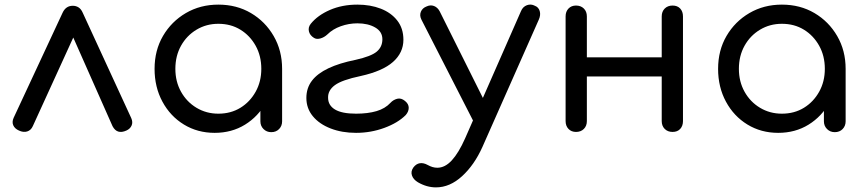

<svg xmlns="http://www.w3.org/2000/svg" viewBox="-20 -571 3742 831"><path d="M295 -546Q309 -546 320 -539Q331 -532 338 -516L548 -60Q556 -42 549.5 -27.5Q543 -13 527 -6Q507 3 492 -1.5Q477 -6 467 -25L273 -463H322L122 -25Q114 -7 97.5 -2Q81 3 62 -6Q44 -14 37.5 -28.5Q31 -43 39 -61L251 -516Q265 -546 295 -546Z M909 4Q835 4 776 -32Q717 -68 683 -131Q649 -194 649 -273Q649 -353 685.5 -415.5Q722 -478 784.5 -514.5Q847 -551 925 -551Q1004 -551 1066 -514.5Q1128 -478 1164.5 -415Q1201 -352 1201 -273L1165 -265Q1165 -189 1131.5 -128Q1098 -67 1040.5 -31.5Q983 4 909 4ZM925 -79Q979 -79 1020.5 -104.5Q1062 -130 1086.5 -174Q1111 -218 1111 -273Q1111 -329 1086.5 -373Q1062 -417 1020.5 -442.5Q979 -468 925 -468Q873 -468 830.5 -442.5Q788 -417 763.5 -373Q739 -329 739 -273Q739 -218 763.5 -174Q788 -130 830.5 -104.5Q873 -79 925 -79ZM1154 1Q1134 1 1120.5 -12.5Q1107 -26 1107 -46V-205L1126 -302L1201 -273V-46Q1201 -26 1188 -12.5Q1175 1 1154 1Z M1521 4Q1460 4 1411 -15Q1362 -34 1334 -68Q1306 -102 1306 -147Q1306 -190 1330 -221.5Q1354 -253 1401.5 -275.5Q1449 -298 1519 -312Q1586 -327 1610.5 -347.5Q1635 -368 1635 -401Q1635 -434 1604 -452Q1573 -470 1527 -470Q1490 -470 1455 -457.5Q1420 -445 1397 -422Q1383 -409 1366.5 -404.5Q1350 -400 1339 -407Q1321 -418 1317 -435.5Q1313 -453 1325 -468Q1355 -505 1408 -528Q1461 -551 1527 -551Q1583 -551 1628 -533.5Q1673 -516 1699.5 -482Q1726 -448 1726 -399Q1726 -343 1681 -303Q1636 -263 1541 -242Q1460 -225 1429.5 -202.5Q1399 -180 1400 -148Q1400 -115 1430 -97Q1460 -79 1521 -79Q1572 -79 1609.5 -90Q1647 -101 1670 -126Q1682 -139 1699 -143.5Q1716 -148 1733 -134Q1749 -121 1749 -104.5Q1749 -88 1736 -73Q1702 -39 1643.5 -17.5Q1585 4 1521 4Z M1867 240Q1847 240 1827.5 234.5Q1808 229 1789 218Q1769 206 1763 188.5Q1757 171 1769 154Q1781 138 1797 135.5Q1813 133 1831 143Q1842 149 1852 152Q1862 155 1873 155Q1906 155 1935.5 123Q1965 91 1993 28L2235 -523Q2243 -542 2260.5 -548.5Q2278 -555 2295 -546Q2311 -540 2316 -523Q2321 -506 2312 -486L2068 65Q2033 143 1980 191.5Q1927 240 1867 240ZM2088 -20Q2071 -13 2055.5 -18.5Q2040 -24 2031 -42L1804 -486Q1795 -504 1801.5 -520Q1808 -536 1826 -543Q1843 -551 1858.5 -545Q1874 -539 1883 -522L2103 -81Q2112 -63 2109 -45.5Q2106 -28 2088 -20Z M2891 0Q2870 0 2857 -13Q2844 -26 2844 -47V-500Q2844 -521 2857 -534Q2870 -547 2891 -547Q2912 -547 2924 -534Q2936 -521 2936 -500V-47Q2936 -26 2924 -13Q2912 0 2891 0ZM2473 0Q2453 0 2440.5 -13Q2428 -26 2428 -47V-500Q2428 -521 2440.5 -534Q2453 -547 2473 -547Q2494 -547 2507 -534Q2520 -521 2520 -500V-47Q2520 -26 2507 -13Q2494 0 2473 0ZM2507 -240V-323H2872V-240Z M3348 4Q3274 4 3215 -32Q3156 -68 3122 -131Q3088 -194 3088 -273Q3088 -353 3124.5 -415.5Q3161 -478 3223.5 -514.5Q3286 -551 3364 -551Q3443 -551 3505 -514.5Q3567 -478 3603.5 -415Q3640 -352 3640 -273L3604 -265Q3604 -189 3570.5 -128Q3537 -67 3479.5 -31.5Q3422 4 3348 4ZM3364 -79Q3418 -79 3459.5 -104.5Q3501 -130 3525.5 -174Q3550 -218 3550 -273Q3550 -329 3525.5 -373Q3501 -417 3459.5 -442.5Q3418 -468 3364 -468Q3312 -468 3269.5 -442.5Q3227 -417 3202.5 -373Q3178 -329 3178 -273Q3178 -218 3202.5 -174Q3227 -130 3269.5 -104.5Q3312 -79 3364 -79ZM3593 1Q3573 1 3559.5 -12.5Q3546 -26 3546 -46V-205L3565 -302L3640 -273V-46Q3640 -26 3627 -12.5Q3614 1 3593 1Z"/></svg>

Font: Comfortaa SemiBold
Style: Regular
Weight: 600
Designer: Johan Aakerlund
Foundry: Johan Aakerlund
Version: Version 3.104; ttfautohint (v1.8.1.43-b0c9)